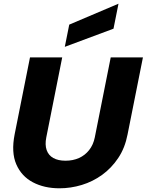

<svg xmlns="http://www.w3.org/2000/svg" viewBox="-20 -1010 792 1037"><path d="M142 -700H316L230 -268Q222 -228 232 -199.5Q242 -171 268 -156.5Q294 -142 334 -142Q374 -142 406.5 -156.5Q439 -171 461.5 -199.5Q484 -228 492 -268L578 -700H752L669 -284Q655 -211 618.5 -156.5Q582 -102 531.5 -65.5Q481 -29 421.5 -11Q362 7 301 7Q219 7 157.5 -25.5Q96 -58 68 -122.5Q40 -187 59 -284ZM620 -990 593 -855 330 -757 354 -877Z"/></svg>

Font: Albert Sans Black
Style: Italic
Weight: 900
Italic angle: -11.25°
Designer: Andreas Rasmussen
Foundry: a.Foundry
Version: Version 1.025